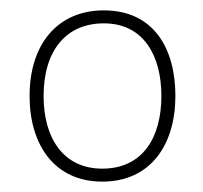

<svg xmlns="http://www.w3.org/2000/svg" viewBox="-20 -745 392 370"><path d="M318 -560C318 -652 276 -725 180 -725C92 -725 37 -661 37 -560C37 -466 85 -395 177 -395C271 -395 318 -467 318 -560ZM64 -560C64 -647 107 -700 180 -700C258 -700 291 -636 291 -560C291 -480 255 -420 177 -420C102 -420 64 -479 64 -560Z"/></svg>

Font: Noto Sans Gurmukhi UI Thin
Style: Regular
Weight: 100
Designer: Jelle Bosma - Monotype Design Team
Foundry: Monotype Imaging Inc.
Version: Version 2.004